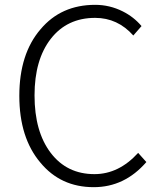

<svg xmlns="http://www.w3.org/2000/svg" viewBox="-20 -762 667 795"><path d="M368 13Q231 13 147 -89Q60 -192 60 -365Q60 -539 148 -641Q233 -742 374 -742Q434 -742 488 -715Q534 -692 566 -654L532 -615Q467 -688 374 -688Q258 -688 190.5 -601.5Q123 -515 123 -367Q123 -217 190 -129Q257 -41 371 -41Q472 -41 552 -129L586 -91Q496 13 368 13Z"/></svg>

Font: GenSekiGothic TW L
Style: Regular
Weight: 300
Version: Version 1.501;PS 1;hotconv 16.6.51;makeotf.lib2.5.65220